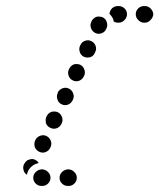

<svg xmlns="http://www.w3.org/2000/svg" viewBox="-20 -588 527 635"><path d="M147 0Q147 -11 139 -19Q131 -27 120 -28H118Q106 -27 98 -19Q90 -11 90 0Q90 11 98 19Q106 27 118 27H120Q131 27 139 19Q147 11 147 0ZM234 0Q234 -11 226 -19Q218 -27 207 -28H205Q193 -27 185 -19Q177 -11 177 0Q177 11 185 19Q193 27 205 27H207Q218 27 226 19Q234 11 234 0ZM59 -44 60 -46Q63 -51 67 -55Q71 -59 76 -60Q81 -62 87 -62Q92 -62 97 -59Q100 -58 103 -55Q106 -52 108 -49Q104 -48 99 -46Q90 -43 82 -35Q75 -28 71 -18Q70 -14 69 -10Q60 -16 58 -25Q55 -35 59 -44ZM110 -86Q120 -81 131 -85Q141 -89 146 -99L147 -101Q152 -112 148 -122Q144 -133 134 -138Q124 -143 113 -139Q102 -135 97 -125L96 -123Q92 -113 95 -102Q99 -91 110 -86ZM132 -180Q134 -175 138 -171Q142 -167 147 -165Q157 -160 168 -164Q178 -168 183 -178L184 -180Q189 -190 185 -201Q181 -212 171 -217Q161 -221 150 -218Q139 -214 134 -203L133 -201Q131 -196 131 -191Q131 -186 132 -180ZM184 -243Q194 -238 205 -242Q215 -246 220 -256L221 -258Q226 -269 222 -279Q218 -290 208 -295Q198 -300 187 -296Q176 -292 171 -282V-280Q166 -270 170 -259Q173 -248 184 -243ZM221 -322Q231 -317 242 -321Q252 -325 257 -335L258 -337Q263 -347 259 -358Q255 -369 245 -374Q240 -376 235 -376Q229 -377 224 -375Q219 -373 215 -369Q211 -365 209 -361L208 -359Q203 -348 207 -338Q210 -327 221 -322ZM258 -400Q268 -396 279 -399Q290 -403 294 -414L295 -416Q300 -426 296 -437Q292 -447 282 -452Q272 -457 261 -453Q250 -449 246 -439L245 -437Q240 -427 244 -416Q247 -405 258 -400ZM295 -479Q305 -474 316 -478Q327 -482 331 -492L332 -494Q337 -504 333 -515Q330 -526 319 -531Q314 -533 309 -533Q303 -534 298 -532Q293 -530 289 -526Q285 -523 283 -518L282 -516Q277 -505 281 -495Q285 -484 295 -479ZM370 -568H372Q384 -568 392 -560Q400 -552 400 -541Q400 -530 392 -522Q384 -513 372 -513H370Q366 -513 363 -514Q359 -515 356 -517Q356 -520 355 -523Q351 -533 344 -540Q343 -541 342 -542Q343 -553 351 -561Q359 -568 370 -568ZM487 -541Q486 -530 478 -522Q470 -513 459 -513H457Q445 -513 437 -522Q429 -530 429 -541Q429 -552 437 -560Q445 -568 457 -568H459Q470 -568 478 -560Q486 -552 487 -541Z"/></svg>

Font: FRB American Cursive Guidelines Dotted Ultra
Style: Bold Italic
Weight: 1000
Italic angle: -25°
Version: Version 2.0;Modular Font Editor K font №1